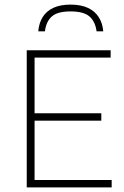

<svg xmlns="http://www.w3.org/2000/svg" viewBox="-20 -813 540 833"><path d="M96 0V-595H460V-563H130V-32H464.5V0ZM120 -289.5V-321.5H419.5V-289.5ZM146 -677Q149 -713 165.2 -739Q181.5 -765 211.5 -779Q241.5 -793 286 -793Q331 -793 361.5 -778.8Q392 -764.5 408.5 -738.5Q425 -712.5 428 -677H399Q393.5 -719.5 368.2 -741.5Q343 -763.5 286 -763.5Q229.5 -763.5 204.8 -741.5Q180 -719.5 175 -677Z"/></svg>

Font: Encode Sans SC Condensed Thin Thin
Style: Regular
Weight: 250
Version: Version 3.002